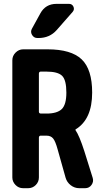

<svg xmlns="http://www.w3.org/2000/svg" viewBox="-20 -990 540 1010"><path d="M342.8 -969.7Q359.4 -969.7 366.2 -955.1Q373 -940.4 362.3 -927.7L278.3 -832Q241.2 -790 182.6 -790H176.8Q158.2 -790 148.4 -806.6Q138.7 -823.2 148.4 -839.8L192.4 -919.9Q219.7 -969.7 277.3 -969.7ZM224.6 -392.6Q280.3 -392.6 304.7 -416Q329.1 -439.5 329.1 -502.9Q329.1 -569.3 306.6 -591.3Q284.2 -613.3 224.6 -613.3H194.3Q185.5 -613.3 184.6 -603.5V-402.3Q184.6 -393.6 194.3 -392.6ZM423.8 -194.3 467.8 -53.7Q473.6 -34.2 461.4 -17.1Q449.2 0 427.7 0H397.5Q372.1 0 352.1 -15.6Q332 -31.2 325.2 -54.7L283.2 -204.1Q271.5 -247.1 259.3 -261.7Q247.1 -276.4 224.6 -276.4H194.3Q185.5 -276.4 184.6 -266.6V-56.6Q184.6 -33.2 168 -16.6Q151.4 0 127.9 0H101.6Q78.1 0 61.5 -17.1Q44.9 -34.2 44.9 -56.6V-672.9Q44.9 -696.3 62 -713.4Q79.1 -730.5 101.6 -730.5H230.5Q354.5 -730.5 409.7 -677.7Q464.8 -625 464.8 -502.9Q464.8 -362.3 377.9 -309.6Q377 -309.6 377 -307.6V-305.7Q397.5 -276.4 423.8 -194.3Z"/></svg>

Font: Rounded Mgen+ 2m bold
Style: Bold
Weight: 700
Designer: [Source Han Sans]
Ryoko NISHIZUKA  (kana & ideographs); Paul D. Hunt (Latin, Greek & Cyrillic); Wenlong ZHANG  (bopomofo
Version: Version 1.059.20150602